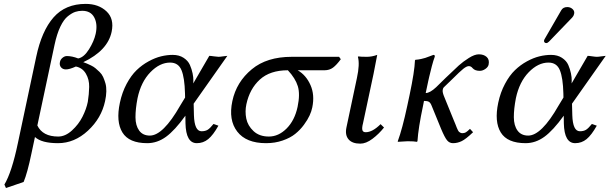

<svg xmlns="http://www.w3.org/2000/svg" viewBox="-20 -718 3099 976"><path d="M140.1 61Q119.1 162.1 100.1 207L10.3 237.8L2.4 220.2Q40 157.2 70.8 9.8L164.1 -429.2Q191.9 -561 252.2 -629.6Q312.5 -698.2 415.5 -698.2Q481 -698.2 521.2 -660.4Q561.5 -622.6 547.4 -556.2Q527.3 -460.9 403.3 -401.9Q414.6 -397.9 421.6 -395Q428.7 -392.1 442.4 -385.5Q456.1 -378.9 465.3 -371.1Q474.6 -363.3 486.1 -352.3Q497.6 -341.3 504.2 -326.9Q510.7 -312.5 515.9 -294.7Q521 -276.9 520.5 -253.7Q520 -230.5 514.2 -204.1Q495.6 -117.2 427 -53.7Q358.4 9.8 274.9 9.8Q191.4 9.8 157.7 -21.5ZM169.9 -80.1Q196.8 -23.9 275.9 -23.9Q312 -23.9 345.9 -54.9Q379.9 -85.9 399.4 -124.8Q418.9 -163.6 426.3 -200.2Q432.6 -239.3 433.3 -276.4Q434.1 -313.5 416.7 -343.3Q399.4 -373 365.7 -379.9Q332.5 -364.7 314.5 -365.2Q299.3 -365.2 290.3 -375.7Q281.2 -386.2 284.7 -402.8Q287.1 -415.5 297.9 -424.3Q308.6 -433.1 319.8 -433.1Q346.2 -433.1 377.4 -420.9Q406.7 -426.3 432.4 -467.3Q458 -508.3 466.3 -545.9Q477.1 -595.2 459.2 -629.2Q441.4 -663.1 397.9 -663.1Q378.9 -663.1 362.3 -657.5Q345.7 -651.9 325 -635.5Q304.2 -619.1 286.6 -582.3Q269 -545.4 257.3 -490.2Z M964.4 -190.9 965.8 -132.8Q968.3 -50.8 1004.4 -50.8Q1023.4 -50.8 1035.6 -58.3Q1047.9 -65.9 1065.4 -87.9L1090.3 -79.1Q1063.5 -31.2 1038.3 -10.7Q1013.2 9.8 980.5 9.8Q925.3 9.8 922.9 -90.8L922.4 -129.9Q868.7 -55.2 824 -22.7Q779.3 9.8 728.5 9.8Q635.7 9.8 602.3 -44.7Q568.8 -99.1 589.4 -195.8Q600.6 -248.5 623.5 -291.5Q646.5 -334.5 674.3 -361.3Q702.1 -388.2 735.4 -406.2Q768.6 -424.3 798.8 -431.6Q829.1 -439 857.9 -439Q890.6 -439 913.3 -424.1Q936 -409.2 945.3 -387.9Q954.6 -366.7 959 -345.2Q963.4 -323.7 962.9 -309.1L962.4 -293.9L1043.9 -434.1Q1051.3 -434.1 1067.4 -431.6Q1083.5 -429.2 1090.8 -429.2Q1098.6 -429.2 1114 -431.6Q1129.4 -434.1 1135.7 -434.1ZM920.9 -222.2 920.4 -243.2Q918.5 -322.8 902.6 -361.3Q886.7 -399.9 844.7 -399.9Q792 -399.9 744.4 -350.8Q696.8 -301.8 679.2 -219.2Q668.5 -164.1 668.7 -121.8Q668.9 -79.6 687.5 -54.2Q706.1 -28.8 741.7 -28.8Q809.1 -28.8 896 -181.2Z M1629.4 -360.8H1493.2Q1536.1 -335.9 1558.3 -285.6Q1580.6 -235.4 1567.4 -171.9Q1563.5 -152.3 1553.7 -130.9Q1543.9 -109.4 1524.9 -83.5Q1505.9 -57.6 1480.7 -37.4Q1455.6 -17.1 1416.7 -3.7Q1377.9 9.8 1332.5 9.8Q1231.4 9.8 1186 -49.1Q1140.6 -107.9 1161.1 -204.1Q1181.6 -301.3 1260.3 -366.2Q1336.4 -429.2 1462.9 -429.2H1703.6L1712.4 -417Q1690.9 -387.7 1672.9 -374.3Q1654.8 -360.8 1629.4 -360.8ZM1346.7 -23.9Q1396 -23.9 1437 -64.9Q1478 -106 1492.7 -174.8Q1506.3 -239.3 1493.9 -279.8Q1481.4 -320.3 1443.4 -360.8Q1352.5 -360.8 1300.8 -313.5Q1249 -266.1 1232.4 -188Q1224.6 -151.4 1231.9 -115.2Q1239.3 -79.1 1268.8 -51.5Q1298.3 -23.9 1346.7 -23.9Z M1794.4 -321.8Q1809.6 -391.6 1799.3 -429.2L1801.8 -431.2Q1813.5 -429.2 1845.2 -429.2Q1870.1 -429.2 1897.5 -439Q1885.7 -375 1878.9 -342.8L1825.2 -90.8Q1819.3 -68.4 1822 -57.1Q1824.7 -45.9 1838.9 -45.9Q1873.5 -45.9 1914.6 -86.9L1932.1 -69.8Q1906.2 -37.1 1873.5 -12.5Q1840.8 12.2 1811.5 12.2Q1770 12.2 1751.5 -10Q1732.9 -32.2 1741.2 -70.8Z M2189.9 -429.2Q2183.1 -411.6 2175 -380.9Q2167 -350.1 2162.1 -328.6L2157.2 -307.1L2144 -245.1Q2165.5 -245.1 2197.3 -274.9L2245.1 -321.8Q2290 -365.2 2312 -385Q2334 -404.8 2363.3 -423.3Q2392.6 -441.9 2414.1 -441.9Q2439 -441.9 2453.9 -428.5Q2468.8 -415 2463.9 -390.1Q2461.4 -377.4 2447.5 -367.7Q2433.6 -357.9 2418.9 -357.9Q2394.5 -357.9 2382.8 -371.1Q2374 -382.3 2362.8 -381.8Q2352.1 -381.8 2335 -368.2Q2317.9 -354.5 2280.3 -316.9L2235.8 -273.9Q2231.9 -270 2230.5 -261.2Q2228 -249 2239.3 -223.1L2286.6 -106.9Q2290.5 -98.1 2295.2 -86.2Q2299.8 -74.2 2302 -68.8Q2304.2 -63.5 2307.6 -56.6Q2311 -49.8 2314 -47.4Q2316.9 -44.9 2321 -43Q2325.2 -41 2330.6 -41Q2340.8 -41 2348.1 -45.4Q2355.5 -49.8 2369.1 -63L2384.8 -45.9Q2348.1 -10.7 2326.7 -0.5Q2305.2 9.8 2282.7 9.8Q2264.6 9.8 2252.7 -4.6Q2240.7 -19 2222.2 -63L2174.3 -180.2Q2168.5 -195.3 2160.6 -200.2Q2152.8 -205.1 2135.3 -205.1L2130.4 -180.2Q2106.4 -67.4 2102.1 0L2099.1 2.9Q2085.9 0 2051.8 0L2002.4 2.9L2002 0Q2025.4 -63.5 2050.3 -180.2L2062 -234.9Q2087.4 -355 2089.4 -411.1L2091.8 -414.1Q2106.4 -415 2120.6 -418.2Q2134.8 -421.4 2141.6 -423.6Q2148.4 -425.8 2164.3 -431.9Q2180.2 -438 2183.1 -439Q2191.9 -439 2189.9 -429.2Z M2863.8 -682.1Q2879.4 -682.1 2890.6 -671.9Q2901.9 -661.6 2898.4 -647Q2896 -636.2 2888.7 -628.9L2771 -506.8Q2763.2 -499 2757.1 -499Q2751 -499 2747.8 -502.9Q2744.6 -506.8 2745.6 -512.2Q2746.1 -515.6 2750 -522L2832.5 -665Q2841.8 -682.1 2863.8 -682.1ZM2887.7 -190.9 2889.2 -132.8Q2891.6 -50.8 2927.7 -50.8Q2946.8 -50.8 2959 -58.3Q2971.2 -65.9 2988.8 -87.9L3013.7 -79.1Q2986.8 -31.2 2961.7 -10.7Q2936.5 9.8 2903.8 9.8Q2848.6 9.8 2846.2 -90.8L2845.7 -129.9Q2792 -55.2 2747.3 -22.7Q2702.6 9.8 2651.9 9.8Q2559.1 9.8 2525.6 -44.7Q2492.2 -99.1 2512.7 -195.8Q2523.9 -248.5 2546.9 -291.5Q2569.8 -334.5 2597.7 -361.3Q2625.5 -388.2 2658.7 -406.2Q2691.9 -424.3 2722.2 -431.6Q2752.4 -439 2781.2 -439Q2814 -439 2836.7 -424.1Q2859.4 -409.2 2868.7 -387.9Q2877.9 -366.7 2882.3 -345.2Q2886.7 -323.7 2886.2 -309.1L2885.7 -293.9L2967.3 -434.1Q2974.6 -434.1 2990.7 -431.6Q3006.8 -429.2 3014.2 -429.2Q3022 -429.2 3037.4 -431.6Q3052.7 -434.1 3059.1 -434.1ZM2844.2 -222.2 2843.8 -243.2Q2841.8 -322.8 2825.9 -361.3Q2810.1 -399.9 2768.1 -399.9Q2715.3 -399.9 2667.7 -350.8Q2620.1 -301.8 2602.5 -219.2Q2591.8 -164.1 2592 -121.8Q2592.3 -79.6 2610.8 -54.2Q2629.4 -28.8 2665 -28.8Q2732.4 -28.8 2819.3 -181.2Z"/></svg>

Font: Linux Biolinum
Style: Italic
Weight: 400
Italic angle: -12°
Designer: Philipp H. Poll
Foundry: Philipp H. Poll
Version: Version 1.1.3 ; ttfautohint (v0.9)